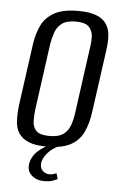

<svg xmlns="http://www.w3.org/2000/svg" viewBox="-49 -539 451 710"><g transform="rotate(5 176.5 -184.0)"><path d="M141 7Q99 7 74 -3Q49 -13 36.5 -31.5Q24 -50 22.5 -77Q21 -104 25 -138L57 -369Q63 -408 78 -438Q93 -468 125 -485.5Q157 -503 213 -503Q255 -503 280.5 -493Q306 -483 318 -464.5Q330 -446 331.5 -422Q333 -398 329 -369L297 -138Q291 -92 275.5 -59.5Q260 -27 228 -10Q196 7 141 7ZM147 -33Q181 -33 198.5 -46Q216 -59 223.5 -80.5Q231 -102 234 -125L268 -372Q272 -395 270.5 -415.5Q269 -436 255.5 -449.5Q242 -463 207 -463Q173 -463 155.5 -449.5Q138 -436 131 -415.5Q124 -395 120 -372L86 -125Q83 -102 84 -80.5Q85 -59 98.5 -46Q112 -33 147 -33ZM142 135Q113 135 95 118.5Q77 102 81 77Q85 49 108 28Q131 7 157 -1L189 0Q161 12 144.5 31Q128 50 125 69Q123 88 134 98Q145 108 158 108Q167 108 174 106Q181 104 185 102L191 123Q184 127 172 131Q160 135 142 135Z"/></g></svg>

Font: Alumni Sans
Style: Italic
Weight: 400
Italic angle: -8°
Version: Version 1.016